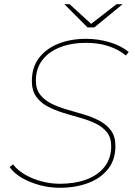

<svg xmlns="http://www.w3.org/2000/svg" viewBox="-20 -887 641 910"><path d="M263 3Q214 3 166.5 -10Q119 -23 82 -45Q45 -67 26 -95L42 -108Q61 -82 96 -61Q131 -40 175 -28Q219 -16 264 -16Q335 -16 390 -36.5Q445 -57 476 -97Q507 -137 507 -194Q507 -235 486.5 -260.5Q466 -286 432.5 -302Q399 -318 359 -329Q319 -340 279 -352.5Q239 -365 205.5 -382.5Q172 -400 151.5 -429Q131 -458 131 -503Q131 -568 165 -612.5Q199 -657 257 -680Q315 -703 388 -703Q445 -703 499 -687Q553 -671 590 -641L577 -624Q502 -684 388 -684Q319 -684 265 -663Q211 -642 180.5 -602Q150 -562 150 -505Q150 -464 170.5 -438Q191 -412 224.5 -395.5Q258 -379 298.5 -367.5Q339 -356 379 -344Q419 -332 452.5 -314Q486 -296 506.5 -268Q527 -240 527 -195Q527 -129 491.5 -85Q456 -41 396.5 -19Q337 3 263 3ZM395 -757 285 -867H310L412 -774L532 -867H561L427 -757Z"/></svg>

Font: Montserrat Thin
Style: Italic
Weight: 100
Italic angle: -11.3°
Designer: Julieta Ulanovsky
Foundry: Julieta Ulanovsky
Version: Version 9.000; ttfautohint (v1.8.4.7-5d5b)